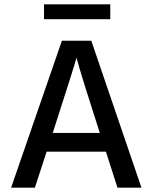

<svg xmlns="http://www.w3.org/2000/svg" viewBox="-20 -861 700 881"><path d="M486 -773H182V-841H486ZM140 0H31L264 -674H399L629 0H519L466 -165H194ZM331 -596Q324 -567 222 -251H438Q351 -520 331 -596Z"/></svg>

Font: Hind Kochi Medium
Style: Regular
Weight: 500
Designer: Dhruvi Tolia
Foundry: Indian Type Foundry
Version: Version 0.702;PS 1.0;hotconv 1.0.81;makeotf.lib2.5.63406